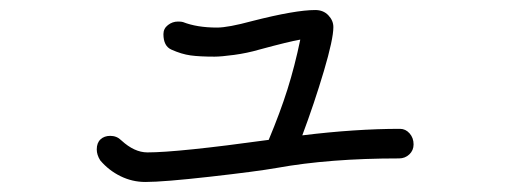

<svg xmlns="http://www.w3.org/2000/svg" viewBox="-20 -391 1040 383"><path d="M805 -103Q805 -91 796.5 -83Q788 -75 776 -75Q637 -75 532 -56Q492 -49 399 -38.5Q306 -28 270 -28Q244 -28 220.5 -39.5Q197 -51 180 -71Q173 -82 173 -93Q173 -106 180.5 -113Q188 -120 200 -120Q213 -120 222 -111Q248 -87 274 -87Q335 -87 516 -112Q539 -167 553.5 -213Q568 -259 579 -312Q556 -308 497 -292Q473 -285 447 -281.5Q421 -278 408 -278Q378 -278 360 -280.5Q342 -283 322 -292Q306 -299 306 -323Q306 -334 315 -341Q324 -348 335 -348Q342 -348 345 -347Q373 -336 413 -336Q435 -336 483 -349Q569 -371 609 -371Q625 -371 635 -360.5Q645 -350 645 -337Q645 -313 626 -249Q607 -185 583 -121Q689 -134 778 -134Q789 -134 797 -125Q805 -116 805 -103Z"/></svg>

Font: Tsukimi Rounded
Style: Regular
Weight: 400
Designer: Takashi Funayama
Foundry: Takashi Funayama
Version: Version 1.032; ttfautohint (v1.8.3)